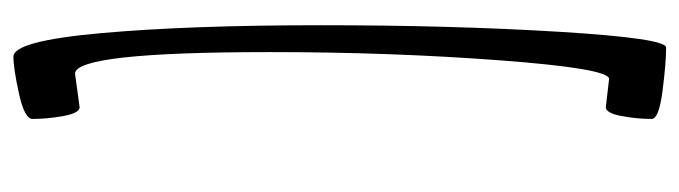

<svg xmlns="http://www.w3.org/2000/svg" viewBox="-392 -478 1036 293"><g transform="rotate(-90 126.5 -332.0)"><path d="M109 74 152 79Q168 79 180.5 -88.5Q193 -256 193 -438Q193 -736 160 -736L109 -729Q100 -729 95.5 -753.5Q91 -778 91 -801Q91 -813 129.5 -821.5Q168 -830 186 -830Q210 -830 222 -695.5Q234 -561 234 -361Q234 -161 224 2.5Q214 166 200 166Q176 166 133.5 160.5Q91 155 91 144Q91 121 95.5 97.5Q100 74 109 74Z"/></g></svg>

Font: Dr Sugiyama
Style: Regular
Weight: 400
Designer: Alejandro Paul
Foundry: Alejandro Paul
Version: Version 1.000